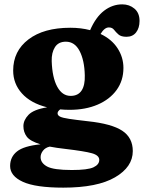

<svg xmlns="http://www.w3.org/2000/svg" viewBox="-20 -617 661 882"><path d="M384 -60Q493 -48.5 541.5 -16.5Q590 15.5 590 77Q590 150 508.5 197.5Q427 245 270.5 245Q143.5 245 85 218.2Q26.5 191.5 26.5 145.5Q26.5 104 58 78.8Q89.5 53.5 166 46Q118.5 31.5 103 10.8Q87.5 -10 87.5 -37.5Q87.5 -65 111 -89.5Q134.5 -114 196.5 -124Q121 -143 80.8 -187.8Q40.5 -232.5 40.5 -293Q40.5 -382.5 110.8 -436Q181 -489.5 303 -489.5Q352 -489.5 394 -478.5Q420 -538.5 458.2 -567.8Q496.5 -597 541.5 -597Q574.5 -597 597.8 -577.2Q621 -557.5 621 -521Q621 -488.5 605.2 -468.2Q589.5 -448 561 -448Q536 -448 524 -458.8Q512 -469.5 503.8 -480.2Q495.5 -491 480 -491Q460 -491 442 -461Q493.5 -436.5 520.2 -395Q547 -353.5 547 -305Q547 -247 515.8 -203.8Q484.5 -160.5 428.8 -136.5Q373 -112.5 299.5 -112.5Q277.5 -112.5 256.5 -114.5Q244.5 -105.5 244.5 -96.5Q244.5 -87 256 -81.2Q267.5 -75.5 297.5 -71Q327.5 -66.5 384 -60ZM282.5 -425.5Q248.5 -425.5 232.5 -400.5Q216.5 -375.5 217.5 -336.5Q220 -260.5 243 -218.5Q266 -176.5 304.5 -176.5Q338.5 -176.5 354.8 -201Q371 -225.5 369.5 -271Q368 -339.5 345.8 -382.5Q323.5 -425.5 282.5 -425.5ZM166.5 105Q166.5 131.5 196.2 147.8Q226 164 310 164Q383 164 409.5 151.5Q436 139 436 117.5Q436 96.5 402.2 87Q368.5 77.5 279.5 67Q239 62.5 208.5 56.5Q188.5 61 177.5 75.2Q166.5 89.5 166.5 105Z"/></svg>

Font: Fraunces 9pt SuperSoft
Style: Bold
Weight: 700
Version: Version 1.000;[b76b70a41]